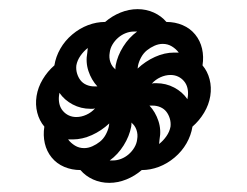

<svg xmlns="http://www.w3.org/2000/svg" viewBox="-20 -550 540 420"><path d="M186 -361H193Q180 -375 173.5 -394.5Q167 -414 171 -435L172 -445Q163 -438 156 -428Q149 -418 147 -407Q146 -398 148.5 -389.5Q151 -381 156 -374.5Q161 -368 169 -364.5Q177 -361 186 -361ZM281 -400Q298 -416 319 -425.5Q340 -435 361 -435H371Q365 -443 356 -448.5Q347 -454 336 -454Q327 -454 318 -450Q309 -446 301.5 -440Q294 -434 289 -425Q284 -416 282 -407ZM233 -398Q232 -400 232.5 -402.5Q233 -405 233 -407Q237 -428 249.5 -448Q262 -468 280 -481H273Q264 -481 255 -477.5Q246 -474 238.5 -467.5Q231 -461 226 -452.5Q221 -444 220 -435Q218 -424 221.5 -414Q225 -404 233 -398ZM390 -333 391 -340Q392 -349 390 -357.5Q388 -366 382.5 -372.5Q377 -379 369.5 -382.5Q362 -386 353 -386Q342 -386 331 -381Q320 -376 312 -367Q315 -368 317.5 -368Q320 -368 322 -368Q343 -368 361 -358.5Q379 -349 390 -333ZM147 -294Q158 -294 169 -299Q180 -304 188 -313Q185 -312 182.5 -312Q180 -312 178 -312Q157 -312 139 -321.5Q121 -331 110 -347L109 -340Q108 -331 110 -322.5Q112 -314 117.5 -307.5Q123 -301 130.5 -297.5Q138 -294 147 -294ZM164 -226Q173 -226 182 -230Q191 -234 198.5 -240Q206 -246 211 -255Q216 -264 218 -273L219 -280Q202 -264 181 -254.5Q160 -245 139 -245H129Q135 -237 144 -231.5Q153 -226 164 -226ZM328 -235Q337 -242 344 -252Q351 -262 353 -273Q354 -282 351.5 -290.5Q349 -299 344 -305.5Q339 -312 331 -315.5Q323 -319 314 -319H307Q320 -305 326.5 -285.5Q333 -266 329 -245ZM227 -199Q236 -199 245 -202.5Q254 -206 261.5 -212.5Q269 -219 274 -227.5Q279 -236 280 -245Q282 -256 278.5 -266Q275 -276 267 -282Q268 -280 267.5 -277.5Q267 -275 267 -273Q263 -252 250.5 -232Q238 -212 220 -199ZM219 -150Q200 -150 183.5 -157.5Q167 -165 156 -178Q137 -178 120.5 -185Q104 -192 93 -205.5Q82 -219 78 -236.5Q74 -254 77 -273Q66 -286 61.5 -303.5Q57 -321 60 -340Q63 -359 73.5 -376.5Q84 -394 99 -407Q102 -426 112 -443.5Q122 -461 138 -474.5Q154 -488 172.5 -495Q191 -502 210 -502Q225 -515 243.5 -522.5Q262 -530 281 -530Q300 -530 316.5 -522.5Q333 -515 344 -502Q363 -502 379.5 -495Q396 -488 407 -474.5Q418 -461 422 -443.5Q426 -426 423 -407Q434 -394 438.5 -376.5Q443 -359 440 -340Q437 -321 426.5 -303.5Q416 -286 401 -273Q398 -254 388 -236.5Q378 -219 362 -205.5Q346 -192 327.5 -185Q309 -178 290 -178Q275 -165 256.5 -157.5Q238 -150 219 -150Z"/></svg>

Font: Iosevka Term Curly Semibold
Style: Italic
Weight: 600
Italic angle: -9°
Designer: Belleve Invis
Foundry: Belleve Invis
Version: Version 32.3.0